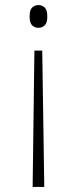

<svg xmlns="http://www.w3.org/2000/svg" viewBox="-20 -562 304 759"><path d="M147 -362 155 177H109L116 -362ZM132 -542Q146 -542 156.5 -532.5Q167 -523 167 -497Q167 -471 156.5 -461.5Q146 -452 132 -452Q118 -452 107.5 -461.5Q97 -471 97 -497Q97 -523 107.5 -532.5Q118 -542 132 -542Z"/></svg>

Font: Noto Serif Armenian SemiCondensed ExtraLight
Style: Regular
Weight: 200
Width: 4
Designer: Monotype Design Team
Foundry: Monotype Imaging Inc.
Version: Version 2.008; ttfautohint (v1.8.4.7-5d5b)